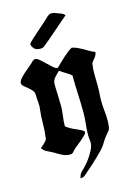

<svg xmlns="http://www.w3.org/2000/svg" viewBox="-127 -780 665 973"><g transform="rotate(-15 205.5 -294.0)"><path d="M299 -522Q314 -519 328 -512.5Q342 -506 355 -498.5Q368 -491 381.5 -483Q395 -475 409 -470Q407 -454 397 -442.5Q387 -431 379 -418Q374 -388 375 -357.5Q376 -327 376 -297Q376 -278 374.5 -260Q373 -242 373 -224Q373 -198 376 -171.5Q379 -145 379 -118Q379 -100 376 -82Q374 -72 368.5 -65.5Q363 -59 357 -52Q342 -35 330.5 -15Q319 5 302 22Q277 48 250 72.5Q223 97 195 121Q186 129 170 129Q173 118 176 111Q179 104 187 96Q198 86 212 70.5Q226 55 238 37Q250 19 258.5 1Q267 -17 267 -33Q267 -42 265.5 -51Q264 -60 264 -69Q264 -99 267.5 -129Q271 -159 271 -189Q271 -238 268.5 -287Q266 -336 266 -385Q252 -397 236.5 -406Q221 -415 206 -426Q193 -414 180 -399.5Q167 -385 167 -366Q167 -337 168.5 -308Q170 -279 170 -250Q170 -227 166 -199.5Q162 -172 162 -146Q181 -131 202 -122Q223 -113 244 -102Q253 -97 253 -90Q253 -85 243 -75Q233 -65 220 -54Q207 -43 194.5 -33.5Q182 -24 178 -19Q172 -13 167 -7Q162 -1 152 -1Q131 -1 112.5 -10Q94 -19 77 -30Q60 -40 43.5 -47Q27 -54 16 -71Q26 -79 35.5 -87.5Q45 -96 52 -107Q58 -147 58 -187Q58 -227 63 -267Q63 -269 63.5 -271.5Q64 -274 64 -277Q64 -292 62.5 -306.5Q61 -321 61 -337Q61 -352 52 -362.5Q43 -373 32 -381.5Q21 -390 12 -398Q3 -406 3 -415Q3 -425 13.5 -437.5Q24 -450 38.5 -462.5Q53 -475 67 -486.5Q81 -498 88 -506Q92 -510 95.5 -512Q99 -514 105 -514Q114 -514 127.5 -502.5Q141 -491 154.5 -477.5Q168 -464 180.5 -453Q193 -442 201 -442Q203 -442 203.5 -442.5Q204 -443 206 -443Q212 -449 224.5 -461.5Q237 -474 251 -486.5Q265 -499 278 -509Q291 -519 299 -522ZM264 -713Q274 -709 289.5 -703.5Q305 -698 311 -689Q299 -679 279.5 -662Q260 -645 239 -627Q218 -609 198.5 -592Q179 -575 166 -565Q158 -558 144 -558Q130 -558 122 -562Q113 -566 107.5 -575Q102 -584 100 -593L102 -596Q103 -600 119 -614.5Q135 -629 154.5 -646.5Q174 -664 191.5 -679Q209 -694 214 -700Q223 -709 231.5 -714Q240 -719 253 -716Q256 -715 259 -715Q262 -715 264 -713Z"/></g></svg>

Font: Hand Textur
Style: Regular
Weight: 400
Designer: F. H. Ehmcke um 1935
Foundry: Peter Wiegel
Version: Version 1.000